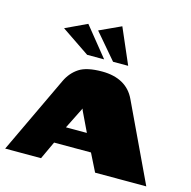

<svg xmlns="http://www.w3.org/2000/svg" viewBox="-109 -793 890 895"><g transform="rotate(15 335.5 -346.0)"><path d="M-7 0 170 -374Q190 -416 226.5 -440Q263 -464 337 -464Q395 -464 435.5 -441.5Q476 -419 497 -374L674 0H427L384 -86H206L166 0ZM241 -169H342L296 -265Q295 -268 294 -271Q293 -274 293 -274Q293 -274 292 -271Q291 -268 289 -265ZM249 -521 113 -613 217 -662 331 -521ZM374 -521 269 -644 373 -692 447 -521Z"/></g></svg>

Font: Genos Black
Style: Regular
Weight: 900
Designer: Robert E. Leuschke
Foundry: Robert E. Leuschke
Version: Version 1.010